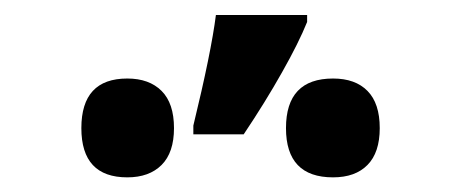

<svg xmlns="http://www.w3.org/2000/svg" viewBox="-20 -858 617 257"><path d="M269 -837.9H391.1V-828.6Q379.9 -800.8 357.4 -761Q335 -721.2 306.2 -678.2H238.8V-689.9Q262.7 -788.1 269 -837.9ZM88.9 -686.5Q88.9 -752.9 150.4 -752.9Q179.7 -752.9 196.3 -736.3Q212.9 -719.7 212.9 -686.5Q212.9 -653.8 196.3 -637.2Q179.7 -620.6 150.4 -620.6Q88.9 -620.6 88.9 -686.5ZM362.8 -686.5Q362.8 -752.9 425.8 -752.9Q455.6 -752.9 471.9 -736.3Q488.3 -719.7 488.3 -686.5Q488.3 -653.8 471.9 -637.2Q455.6 -620.6 425.8 -620.6Q362.8 -620.6 362.8 -686.5Z"/></svg>

Font: Viking Open Sans
Style: Bold
Weight: 700
Foundry: Ascender Corporation
Version: Version 2.001